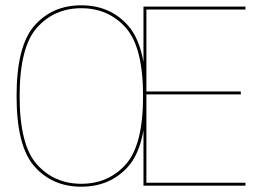

<svg xmlns="http://www.w3.org/2000/svg" viewBox="-20 -700 1010 724"><path d="M286.5 4Q395.5 4 463.2 -72Q531 -148 531 -337.5Q531 -526.5 463.2 -603.2Q395.5 -680 286.5 -680Q177.5 -680 110 -603.5Q42.5 -527 42.5 -337.5Q42.5 -148 110.2 -72Q178 4 286.5 4ZM286.5 -7Q185 -7 119.5 -79.8Q54 -152.5 54 -337.5Q54 -522.5 119.5 -595.8Q185 -669 286.5 -669Q388.5 -669 454 -595.8Q519.5 -522.5 519.5 -337.5Q519.5 -152.5 454 -79.8Q388.5 -7 286.5 -7ZM521 0H905.5V-11H532V-344H888V-355H532V-664H905.5V-675H521Z"/></svg>

Font: Anybody UltraCondensed Thin Thin
Style: Regular
Weight: 250
Version: Version 1.111